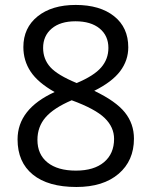

<svg xmlns="http://www.w3.org/2000/svg" viewBox="-20 -744 612 774"><path d="M285.2 -724.1Q382.8 -724.1 439.9 -678.7Q497.1 -633.3 497.1 -553.2Q497.1 -500.5 464.4 -457Q431.6 -413.6 359.9 -377.9Q446.8 -336.4 483.4 -290.8Q520 -245.1 520 -185.1Q520 -96.2 458 -43.2Q396 9.8 288.1 9.8Q173.8 9.8 112.3 -40.3Q50.8 -90.3 50.8 -182.1Q50.8 -304.7 200.2 -373Q132.8 -411.1 103.5 -455.3Q74.2 -499.5 74.2 -554.2Q74.2 -631.8 131.6 -678Q189 -724.1 285.2 -724.1ZM130.9 -180.2Q130.9 -121.6 171.6 -88.9Q212.4 -56.2 286.1 -56.2Q358.9 -56.2 399.4 -90.3Q439.9 -124.5 439.9 -184.1Q439.9 -231.4 401.9 -268.3Q363.8 -305.2 269 -339.8Q196.3 -308.6 163.6 -270.8Q130.9 -232.9 130.9 -180.2ZM284.2 -658.2Q223.1 -658.2 188.5 -628.9Q153.8 -599.6 153.8 -550.8Q153.8 -505.9 182.6 -473.6Q211.4 -441.4 289.1 -409.2Q358.9 -438.5 387.9 -472.2Q417 -505.9 417 -550.8Q417 -600.1 381.6 -629.2Q346.2 -658.2 284.2 -658.2Z"/></svg>

Font: f05545470
Style: Regular
Weight: 400
Foundry: Ascender Corporation
Version: Version 1.10